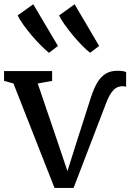

<svg xmlns="http://www.w3.org/2000/svg" viewBox="-22 -894 626 921"><path d="M239.5 7.5 42.5 -493.5 -2.5 -506V-553H228V-506L159 -493.5L257.5 -204L301.5 -73L345 -211L414.5 -428Q429 -472.5 446.2 -500.2Q463.5 -528 486.5 -541.2Q509.5 -554.5 540.5 -554.5Q559.5 -554.5 569 -552.5Q578.5 -550.5 583 -548V-478Q576 -480 568 -480.5Q560 -481 549.5 -478Q536 -475 524.5 -464Q513 -453 503.8 -436.2Q494.5 -419.5 486.5 -398L331 7.5ZM212.5 -641Q198 -652.5 176 -674.2Q154 -696 131 -723Q108 -750 89.5 -776Q71 -802 63 -820.5L137.5 -873.5L256 -673.5L213.5 -641ZM410 -641Q395 -652.5 373.5 -674Q352 -695.5 329.5 -722.5Q307 -749.5 288.5 -775.2Q270 -801 261.5 -820L336 -873.5L453.5 -673.5L410.5 -641Z"/></svg>

Font: Merriweather 24pt
Style: Regular
Weight: 400
Designer: Eben Sorkin
Foundry: Eben Sorkin
Version: Version 2.100